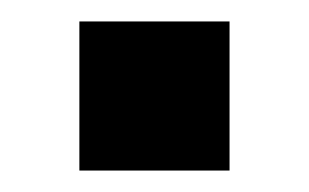

<svg xmlns="http://www.w3.org/2000/svg" viewBox="-20 -159 288 179"><path d="M54 0V-139H194V0Z"/></svg>

Font: MulishBold
Style: Bold
Weight: 700
Designer: Vernon Adams
Foundry: Vernon Adams
Version: Version 3.602; ttfautohint (v1.8.3)